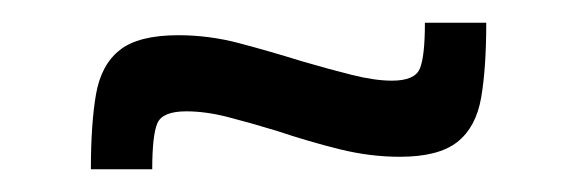

<svg xmlns="http://www.w3.org/2000/svg" viewBox="-20 -387 509 169"><path d="M60 -238Q60 -278 64.5 -304Q69 -330 85.5 -343Q102 -356 137 -356Q164 -356 190.5 -349Q217 -342 246 -333Q270 -326 290 -321Q310 -316 325 -316Q345 -316 349.5 -326.5Q354 -337 354 -367H408Q408 -327 403.5 -301Q399 -275 382.5 -262Q366 -249 332 -249Q306 -249 279.5 -255.5Q253 -262 223 -272Q200 -279 180.5 -284Q161 -289 144 -289Q123 -289 118.5 -278.5Q114 -268 114 -238Z"/></svg>

Font: Saira SemiCondensed Medium
Style: Regular
Weight: 500
Width: 4
Designer: Hector Gatti with collaboration of the Omnibus-Type team
Foundry: Omnibus-Type
Version: Version 1.101